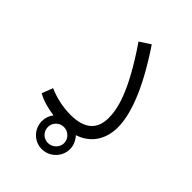

<svg xmlns="http://www.w3.org/2000/svg" viewBox="-177 -528 728 728"><g transform="rotate(45 187.0 -164.0)"><path d="M34 -26C57 -12 90 -3 125 2C115 15 109 31 109 48C109 90 142 124 184 124C225 124 260 90 260 48C260 28 251 9 238 -5C305 -27 330 -83 330 -138C330 -201 301 -299 198 -452L155 -424C268 -259 280 -183 280 -139C280 -82 249 -45 169 -45C127 -45 85 -55 51 -70ZM184 91C160 91 141 72 141 48C141 25 160 5 184 5C208 5 228 24 228 48C228 72 207 91 184 91Z"/></g></svg>

Font: Noto Sans Arabic Cond Light
Style: Regular
Weight: 300
Width: 3
Designer: Monotype Design Team, Nadine Chahine, Nizar Qandah and Khaled Hosny
Foundry: Monotype Imaging Inc.
Version: Version 2.012